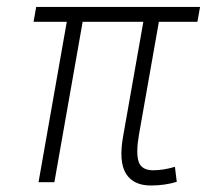

<svg xmlns="http://www.w3.org/2000/svg" viewBox="-20 -538 626 567"><path d="M425.8 9.8Q373.5 9.8 351.8 -25.6Q330.1 -61 343.8 -136.7L403.3 -473.6H224.1L140.6 0H93.8L177.2 -473.6H79.1L86.9 -517.6H570.8L563 -473.6H449.2L390.6 -141.6Q380.9 -85.9 389.4 -60.5Q397.9 -35.2 432.1 -35.2Q462.9 -35.2 496.6 -45.4L502 -1Q466.3 9.8 425.8 9.8Z"/></svg>

Font: Cascadia Mono PL ExtraLight
Style: Italic
Weight: 200
Italic angle: -10°
Monospace: yes
Designer: Aaron Bell
Foundry: Saja Typeworks
Version: Version 2404.023; ttfautohint (v1.8.4)